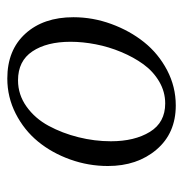

<svg xmlns="http://www.w3.org/2000/svg" viewBox="-8 -484 499 523"><g transform="rotate(-90 241.5 -222.5)"><path d="M50.8 -178.2Q50.8 -231 68.6 -280.8Q86.4 -330.6 117.4 -368.4Q148.4 -406.2 193.4 -429.2Q238.3 -452.1 289.1 -452.1Q366.7 -452.1 411.4 -402.8Q456.1 -353.5 456.1 -272Q456.1 -219.2 437.7 -168.9Q419.4 -118.7 388.2 -79.6Q356.9 -40.5 311.8 -16.8Q266.6 6.8 215.8 6.8Q140.1 6.8 95.5 -45.7Q50.8 -98.1 50.8 -178.2ZM118.2 -169.9Q118.2 -105.5 143.8 -63.7Q169.4 -22 221.2 -22Q252.9 -22 280.8 -38.3Q308.6 -54.7 327.9 -81.3Q347.2 -107.9 361.3 -141.8Q375.5 -175.8 382.3 -211.2Q389.2 -246.6 389.2 -279.8Q389.2 -344.7 363 -383.8Q336.9 -422.9 284.2 -422.9Q245.1 -422.9 212.6 -399.7Q180.2 -376.5 160.2 -339.4Q140.1 -302.2 129.2 -258.3Q118.2 -214.4 118.2 -169.9Z"/></g></svg>

Font: Dihjauti S
Style: Italic
Weight: 400
Italic angle: -9°
Designer: T. Christopher White
Version: Version 3.0.0